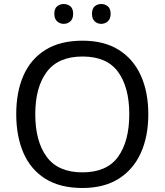

<svg xmlns="http://www.w3.org/2000/svg" viewBox="-20 -928 821 958"><path d="M720 -358Q720 -247 682.5 -164.5Q645 -82 572 -36Q499 10 391 10Q280 10 206.5 -36Q133 -82 97 -165Q61 -248 61 -359Q61 -469 97 -551Q133 -633 206.5 -679Q280 -725 392 -725Q499 -725 572 -679.5Q645 -634 682.5 -551.5Q720 -469 720 -358ZM156 -358Q156 -223 213 -145.5Q270 -68 391 -68Q513 -68 569 -145.5Q625 -223 625 -358Q625 -493 569 -569.5Q513 -646 392 -646Q271 -646 213.5 -569.5Q156 -493 156 -358ZM251 -859Q251 -885 265 -896.5Q279 -908 298 -908Q317 -908 331 -896.5Q345 -885 345 -859Q345 -834 331 -821.5Q317 -809 298 -809Q279 -809 265 -821.5Q251 -834 251 -859ZM439 -859Q439 -885 452.5 -896.5Q466 -908 485 -908Q504 -908 518 -896.5Q532 -885 532 -859Q532 -834 518 -821.5Q504 -809 485 -809Q466 -809 452.5 -821.5Q439 -834 439 -859Z"/></svg>

Font: Noto Sans Batak
Style: Regular
Weight: 400
Designer: Monotype Design Team
Foundry: Monotype Imaging Inc.
Version: Version 2.002; ttfautohint (v1.8.4.7-5d5b)